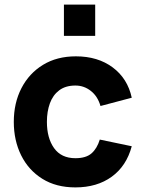

<svg xmlns="http://www.w3.org/2000/svg" viewBox="-20 -800 623 835"><path d="M258 -644V-780H394V-644ZM308 15Q224 15 164 -22.5Q104 -60 72 -124.5Q40 -189 40 -270Q40 -352 73.2 -416.5Q106.5 -481 167 -518Q227.5 -555 310 -555Q405.5 -555 470.2 -506.8Q535 -458.5 553 -375L417 -339Q405 -381 375.2 -404.5Q345.5 -428 308 -428Q265 -428 237.5 -407.2Q210 -386.5 197 -350.8Q184 -315 184 -270Q184 -199.5 215.2 -155.8Q246.5 -112 308 -112Q354 -112 378 -133Q402 -154 414 -193L553 -164Q530 -78 466 -31.5Q402 15 308 15Z"/></svg>

Font: Manrope ExtraLight ExtraBold
Style: Regular
Weight: 800
Version: Version 4.504